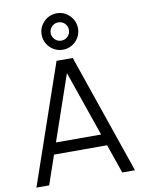

<svg xmlns="http://www.w3.org/2000/svg" viewBox="-105 -1069 844 1139"><g transform="rotate(-10 317.0 -499.0)"><path d="M317.3 -778.3Q287.3 -778.3 262.4 -793.1Q237.5 -807.8 222.6 -832.8Q207.7 -857.7 207.7 -888Q207.7 -918.2 222.6 -943Q237.5 -967.8 262.4 -982.8Q287.3 -997.7 317.3 -997.7Q347.8 -997.7 372.7 -982.8Q397.5 -967.8 412.2 -943Q427 -918.2 427 -888Q427 -857.7 412.2 -832.8Q397.5 -807.8 372.6 -793.1Q347.8 -778.3 317.3 -778.3ZM317.3 -833Q340.7 -833 356.5 -849.2Q372.3 -865.5 372.3 -888Q372.3 -911 356.5 -927Q340.7 -943 317.3 -943Q294.8 -943 278.6 -927Q262.3 -911 262.3 -888Q262.3 -865.5 278.6 -849.2Q294.8 -833 317.3 -833ZM20 0 268 -720H365.7L613.7 0H537L301.7 -679H330.3L96.7 0ZM130.7 -174.7V-243.7H502.7V-174.7Z"/></g></svg>

Font: Manrope ExtraLight
Style: Regular
Weight: 200
Designer: Mikhail Sharanda
Foundry: Mikhail Sharanda
Version: Version 4.505